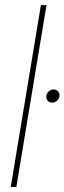

<svg xmlns="http://www.w3.org/2000/svg" viewBox="-20 -748 258 768"><path d="M166 -727.5 45.4 0H22.9L143.6 -727.5ZM189 -337.4Q177.2 -337.4 170.4 -345.7Q163.6 -354 165.5 -365.2Q167.5 -376 175.8 -383.1Q184.1 -390.1 194.3 -390.1Q206.1 -390.1 212.9 -381.8Q219.7 -373.5 217.8 -362.3Q215.8 -351.6 207.5 -344.5Q199.2 -337.4 189 -337.4Z"/></svg>

Font: Inter Display Thin
Style: Italic
Weight: 100
Italic angle: -9.39999°
Designer: Rasmus Andersson
Foundry: rsms
Version: Version 4.000;git-a52131595